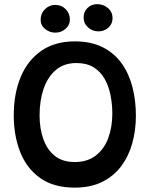

<svg xmlns="http://www.w3.org/2000/svg" viewBox="-20 -854 717 900"><path d="M330.5 25.5Q231.5 25.5 168.2 -19.5Q105 -64.5 74.8 -141.2Q44.5 -218 44.5 -313Q44.5 -415 77 -493Q109.5 -571 173.2 -615.5Q237 -660 330.5 -660Q407.5 -660 462 -632.2Q516.5 -604.5 550.8 -556.2Q585 -508 601 -445Q617 -382 617 -311.5Q617 -244 600.2 -183.2Q583.5 -122.5 548.8 -75.8Q514 -29 459.8 -1.8Q405.5 25.5 330.5 25.5ZM330 -94.5Q391 -94.5 430.2 -125.8Q469.5 -157 488 -208.5Q506.5 -260 506.5 -320Q506.5 -365.5 498 -408.2Q489.5 -451 470.2 -484.8Q451 -518.5 418.8 -538.5Q386.5 -558.5 338 -558.5Q280 -558.5 241.8 -526Q203.5 -493.5 184.5 -438Q165.5 -382.5 165.5 -313Q165.5 -252.5 182.8 -203Q200 -153.5 236.2 -124Q272.5 -94.5 330 -94.5ZM239.5 -701Q213 -701 191.8 -717.8Q170.5 -734.5 170.5 -761.5Q170.5 -791 191 -811Q211.5 -831 238.5 -831Q268.5 -831 288 -811Q307.5 -791 307.5 -762.5Q307.5 -736 287 -718.5Q266.5 -701 239.5 -701ZM441.5 -707Q413.5 -707 392.8 -725.5Q372 -744 372 -772Q372 -799.5 390.5 -817Q409 -834.5 435 -834.5Q464.5 -834.5 486 -816.2Q507.5 -798 507.5 -769Q507.5 -750 498 -736Q488.5 -722 473.5 -714.5Q458.5 -707 441.5 -707Z"/></svg>

Font: Grandstander Thin Medium
Style: Regular
Weight: 500
Version: Version 1.200